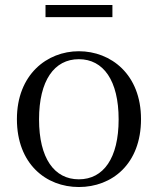

<svg xmlns="http://www.w3.org/2000/svg" viewBox="-20 -737 636 772"><path d="M297 15C430 15 547 -77 547 -258C547 -438 426 -531 297 -531C169 -531 48 -437 48 -258C48 -78 165 15 297 15ZM297 -16C198 -16 137 -101 137 -257C137 -413 198 -499 297 -499C396 -499 457 -413 457 -257C457 -101 396 -16 297 -16ZM163 -668H432V-717H163Z"/></svg>

Font: Source Han Serif CN
Style: Regular
Weight: 400
Designer: Ryoko NISHIZUKA 西塚涼子 (kana & ideographs); Frank Grießhammer (Latin, Greek & Cyrillic); Wenlong ZHANG 张文龙 (bopomofo); San
Foundry: Adobe
Version: Version 2.003;hotconv 1.1.1;makeotfexe 2.6.0